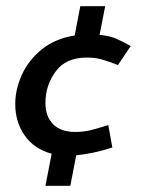

<svg xmlns="http://www.w3.org/2000/svg" viewBox="-20 -550 461 617"><path d="M126 -219Q126 -176 150.5 -151Q175 -126 222 -126Q248 -126 270.5 -131.5Q293 -137 328 -148L341 -76Q279 -56 225 -51L206 47H126L146 -56Q90 -71 59.5 -114.5Q29 -158 29 -216Q29 -262 50 -309Q71 -356 114 -391Q157 -426 220 -436L238 -530H318L300 -438Q331 -435 351.5 -426.5Q372 -418 400 -402L359 -341Q325 -354 305.5 -359.5Q286 -365 258 -365Q192 -365 159 -320.5Q126 -276 126 -219Z"/></svg>

Font: Cambay Devanagari
Style: Bold Italic
Weight: 700
Designer: Pooja Saxena
Foundry: Pooja Saxena
Version: Version 1.005;PS 001.005;hotconv 1.0.70;makeotf.lib2.5.58329